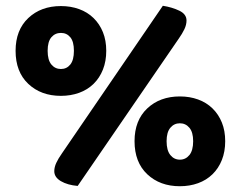

<svg xmlns="http://www.w3.org/2000/svg" viewBox="-20 -637 834 665"><path d="M348 -461Q348 -425 336.5 -396Q325 -367 304 -346.5Q283 -326 254 -315.5Q225 -305 191 -305Q122 -305 78 -346.5Q34 -388 34 -461Q34 -533 78 -574.5Q122 -616 191 -616Q225 -616 254 -605.5Q283 -595 304 -574.5Q325 -554 336.5 -525.5Q348 -497 348 -461ZM145 -461Q145 -429 158 -413.5Q171 -398 191 -398Q211 -398 223.5 -413.5Q236 -429 236 -461Q236 -493 223.5 -508Q211 -523 191 -523Q171 -523 158 -508Q145 -493 145 -461ZM544 -617Q576 -612 601 -600Q626 -588 626 -566Q626 -551 618.5 -535.5Q611 -520 599 -503L249 7Q214 4 191 -9.5Q168 -23 168 -44Q168 -58 175 -73Q182 -88 194 -105ZM760 -148Q760 -112 748.5 -83Q737 -54 716 -33.5Q695 -13 666 -2.5Q637 8 603 8Q534 8 490 -33.5Q446 -75 446 -148Q446 -220 490 -261.5Q534 -303 603 -303Q637 -303 666 -292.5Q695 -282 716 -261.5Q737 -241 748.5 -212.5Q760 -184 760 -148ZM557 -148Q557 -116 570 -100Q583 -84 603 -84Q623 -84 636 -100Q649 -116 649 -148Q649 -179 636 -194.5Q623 -210 603 -210Q583 -210 570 -194.5Q557 -179 557 -148Z"/></svg>

Font: Baloo Bhai 2
Style: Bold
Weight: 700
Designer: Supriya Tembe, Noopur Datye and Ek Type
Foundry: Ek Type
Version: Version 1.640;PS 1.000;hotconv 16.6.51;makeotf.lib2.5.65220;